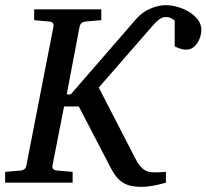

<svg xmlns="http://www.w3.org/2000/svg" viewBox="-36 -707 799 743"><path d="M743.2 -590.8Q743.2 -579.1 739.3 -565.7Q735.4 -552.2 728 -541Q720.7 -529.8 710.2 -522.5Q699.7 -515.1 686 -515.1Q678.2 -514.6 670.7 -516.4Q663.1 -518.1 656.7 -520.3Q650.4 -522.5 646 -524.7Q641.6 -526.9 640.1 -527.8V-627Q634.8 -632.3 626 -636.7Q617.2 -641.1 605 -641.1Q592.3 -641.1 579.8 -631.8Q567.4 -622.6 554.2 -606.9L346.2 -368.2L484.9 -99.1Q494.1 -80.6 502.7 -69.1Q511.2 -57.6 520.5 -51Q529.8 -44.4 540.3 -42.2Q550.8 -40 564 -40Q573.2 -40 583.5 -40.5Q593.8 -41 606 -42V0Q582.5 6.8 557.1 11.5Q531.7 16.1 512.2 16.1Q490.2 16.1 472.9 12.7Q455.6 9.3 441.4 0.7Q427.2 -7.8 415.3 -22Q403.3 -36.1 392.1 -58.1L269 -294.9H211.9L167 -65.9Q165.5 -58.6 169.9 -53.2Q174.3 -47.9 187 -46.9L245.1 -42V0H-16.1V-42L42 -46.9Q63 -48.3 65.9 -65.9L170.9 -604Q172.4 -612.3 168.5 -617.7Q164.6 -623 151.9 -624L96.2 -628.9V-670.9H356V-628.9L296.9 -624Q287.1 -623 280.8 -618.4Q274.4 -613.8 272 -604L222.2 -341.8H237.8L491.2 -633.8Q502.9 -647.5 517.6 -657.7Q532.2 -668 547.4 -674.3Q562.5 -680.7 577.4 -683.8Q592.3 -687 605 -687Q625.5 -687 649.4 -680.7Q673.3 -674.3 694.3 -661.9Q715.3 -649.4 729.2 -631.6Q743.2 -613.8 743.2 -590.8Z"/></svg>

Font: Charis SIL
Style: Italic
Weight: 400
Italic angle: -11°
Foundry: SIL International
Version: Version 4.112